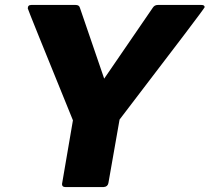

<svg xmlns="http://www.w3.org/2000/svg" viewBox="-20 -754 845 774"><path d="M398 0H243Q230 0 230 -12Q230 -15 274 -269Q92 -716 92 -720Q92 -734 106 -734H285Q299 -734 302 -723L400 -437L596 -723Q603 -734 616 -734H792Q805 -734 805 -725Q805 -720 462 -272L417 -16Q414 -1 398 0Z"/></svg>

Font: YamahaIndonesia935. App XBold
Style: Italic
Weight: 800
Italic angle: -10°
Designer: Dalton Maag Ltd
Foundry: Dalton Maag Ltd
Version: Version 1.002; January 01, 2024; Regular/Italic